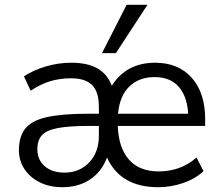

<svg xmlns="http://www.w3.org/2000/svg" viewBox="-20 -773 922 802"><path d="M59 0ZM240 9Q187 9 146 -11.5Q105 -32 82 -67Q59 -102 59 -145Q59 -203 86 -236.5Q113 -270 177 -284Q241 -298 351 -298H393V-326Q393 -390 364.5 -418Q336 -446 277 -446Q231 -446 190.5 -434Q150 -422 108 -394L80 -454Q119 -480 171.5 -495.5Q224 -511 278 -511Q346 -511 387.5 -487Q429 -463 447 -415Q508 -511 628 -511Q725 -511 781 -448Q837 -385 837 -274V-247H472Q475 -156 518.5 -106.5Q562 -57 643 -57Q686 -57 725.5 -70.5Q765 -84 801 -115L830 -58Q796 -26 745 -8.5Q694 9 641 9Q483 9 427 -115Q405 -56 356.5 -23.5Q308 9 240 9ZM626 -451Q561 -451 520.5 -412Q480 -373 473 -298H766Q762 -370 726.5 -410.5Q691 -451 626 -451ZM250 -52Q312 -52 352.5 -94.5Q393 -137 393 -206V-247H352Q268 -247 221 -238Q174 -229 155 -208Q136 -187 136 -149Q136 -106 166.5 -79Q197 -52 250 -52ZM406 -551 509 -753H596L464 -551Z"/></svg>

Font: Winston
Style: Regular
Weight: 400
Designer: Original fonts by Vernon Adams / Changes by Cristiano Sobral
Foundry: Original fonts by Vernon Adams / Changes by Cristiano Sobral
Version: Version 2.503;July 17, 2020;FontCreator 13.0.0.2655 64-bit